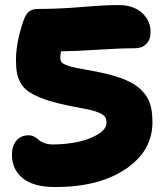

<svg xmlns="http://www.w3.org/2000/svg" viewBox="-20 -736 669 768"><path d="M201.2 12.2Q114.7 12.2 71.3 -22.7Q27.8 -57.6 27.8 -118.2Q27.8 -151.9 45.4 -173.3Q63 -194.8 95.2 -194.8Q106.9 -194.8 117.2 -189.2Q127.4 -183.6 134.8 -176.5Q142.1 -169.4 157.2 -163.8Q172.4 -158.2 191.9 -158.2Q240.2 -158.2 288.1 -167.7Q335.9 -177.2 370.8 -198Q405.8 -218.8 405.8 -245.1Q405.8 -259.8 400.1 -268.6Q394.5 -277.3 373.8 -286.1Q353 -294.9 314 -301.8Q254.4 -312.5 212.9 -322.8Q171.4 -333 140.4 -345.7Q109.4 -358.4 91.3 -371.8Q73.2 -385.3 62.3 -404.8Q51.3 -424.3 47.6 -445.3Q43.9 -466.3 43.9 -497.1Q43.9 -563.5 71.8 -647Q80.6 -675.8 93.8 -688Q106.9 -700.2 132.8 -700.2Q213.9 -700.2 307.9 -708Q401.9 -715.8 453.1 -715.8Q515.1 -715.8 549.8 -682.9Q584.5 -649.9 582 -603Q581.5 -576.2 564.5 -559.6Q547.4 -543 520 -543Q460.4 -543 370.8 -537.1Q281.2 -531.2 224.1 -530.8Q221.2 -517.6 221.2 -506.8Q221.2 -494.1 226.3 -487.1Q231.4 -480 255.9 -471.9Q280.3 -463.9 330.1 -456.1Q410.2 -442.4 460.9 -424.6Q511.7 -406.7 540.3 -380.6Q568.8 -354.5 579.3 -323.7Q589.8 -293 589.8 -247.1Q589.8 -132.3 482.9 -60.1Q376 12.2 201.2 12.2Z"/></svg>

Font: Shantell Sans Normal
Style: Regular
Weight: 800
Designer: Stephen Nixon, Anya Danilova, Shantell Martin
Foundry: Arrow Type
Version: Version 1.006;[559af2be0]